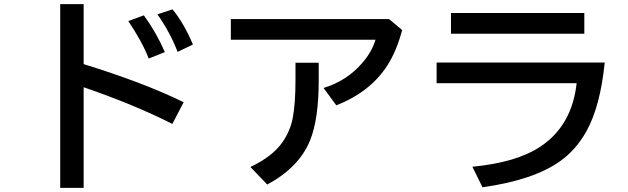

<svg xmlns="http://www.w3.org/2000/svg" viewBox="-20 -847 3036 928"><path d="M271 -827.1H384.3V-537.1Q676.3 -446.8 867.7 -353L813 -248Q629.4 -341.3 384.3 -425.3V61H271ZM698.7 -564Q669.4 -641.6 600.1 -745.1L675.3 -772.9Q735.8 -689.5 776.9 -595.2ZM838.4 -596.2Q802.2 -690.9 740.7 -777.8L814 -801.8Q868.7 -734.9 912.6 -631.8Z M1095.7 -754.9H1860.4L1923.8 -701.7Q1896.5 -599.6 1852.5 -531.2Q1769.5 -401.9 1605.5 -337.9L1543.9 -421.9Q1657.2 -456.1 1732.4 -544.4Q1777.3 -596.7 1794.9 -654.8H1095.7ZM1408.2 -543.9H1520.5V-460Q1520.5 -271 1478.5 -168Q1424.8 -37.1 1271.5 44.9L1190.4 -40Q1296.9 -90.3 1345.7 -160.2Q1382.8 -214.4 1394.5 -274.9Q1408.2 -344.2 1408.2 -460.9Z M2159.7 -784.2H2804.2V-684.1H2159.7ZM2090.3 -544.9H2902.8Q2881.3 -332 2814 -211.9Q2763.2 -121.6 2687 -67.9Q2558.1 23.9 2312 58.1L2263.2 -41Q2480 -62 2595.2 -140.6Q2744.6 -241.7 2767.1 -444.8H2090.3Z"/></svg>

Font: UDEV Gothic 35
Style: Bold
Weight: 700
Version: v2.1.0; ttfautohint (v1.8.4.7-5d5b-dirty) -l 6 -r 45 -G 200 